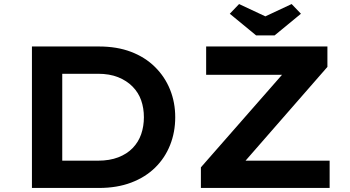

<svg xmlns="http://www.w3.org/2000/svg" viewBox="-20 -930 1734 950"><path d="M138 0V-700H470Q559 -700 628.5 -673.5Q698 -647 747 -598.5Q796 -550 821.5 -486.5Q847 -423 847 -350Q847 -276 821.5 -212Q796 -148 747.5 -100.5Q699 -53 629 -26.5Q559 0 470 0ZM288 -109 272 -135H465Q522 -135 565 -151.5Q608 -168 636.5 -197.5Q665 -227 678.5 -266Q692 -305 692 -350Q692 -395 678.5 -433.5Q665 -472 636 -501.5Q607 -531 564.5 -548Q522 -565 465 -565H269L288 -589ZM974 0V-102L1422 -613L1481 -560H1000V-700H1600V-599L1153 -87L1094 -135H1611V0ZM1247 -755 1117 -862 1163 -910 1308 -842H1278L1423 -910L1469 -862L1339 -755Z"/></svg>

Font: Lexend Giga SemiBold
Style: Regular
Weight: 600
Designer: Bonnie Shaver-Troup, Thomas Jockin
Foundry: Lexend
Version: Version 1.007